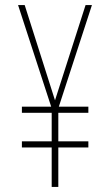

<svg xmlns="http://www.w3.org/2000/svg" viewBox="-20 -734 434 754"><path d="M196 -340 77 -714H51L181 -315H66V-291H183V-179H66V-155H183V0H209V-155H327V-179H209V-291H327V-315H211L341 -714H316Z"/></svg>

Font: Noto Sans Arabic ExtCond Thin
Style: Regular
Weight: 100
Width: 2
Designer: Monotype Design Team, Nadine Chahine, Nizar Qandah and Khaled Hosny
Foundry: Monotype Imaging Inc.
Version: Version 2.012